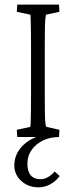

<svg xmlns="http://www.w3.org/2000/svg" viewBox="-20 -593 328 831"><path d="M173.8 -184.6Q173.8 -134.8 174.3 -105Q174.8 -75.2 176.3 -61.5Q177.7 -47.9 180.7 -43.9L237.3 -31.2L235.4 0Q197.3 0 166 15.1Q134.8 30.3 116.7 56.2Q98.6 82 98.6 115.2Q98.6 148.4 112.8 165.5Q127 182.6 155.3 182.6Q186.5 182.6 216.8 149.4L238.3 168.9Q220.7 192.4 196.8 205.1Q172.9 217.8 147.5 217.8Q102.5 217.8 72.3 190.4Q42 163.1 42 123Q42 74.2 78.1 37.6Q114.3 1 172.9 -9.8L181.6 0H54.7L52.7 -31.2L111.3 -43.9Q112.3 -48.8 112.8 -64.9Q113.3 -81.1 113.8 -110.8Q114.3 -140.6 114.3 -184.6V-387.7Q114.3 -432.6 113.8 -462.4Q113.3 -492.2 112.8 -508.8Q112.3 -525.4 111.3 -529.3L52.7 -542L54.7 -573.2H235.4L237.3 -542L178.7 -529.3Q177.7 -526.4 176.3 -512.2Q174.8 -498 174.3 -468.8Q173.8 -439.5 173.8 -387.7Z"/></svg>

Font: Crimson Pro ExtraLight
Style: Regular
Weight: 250
Designer: Jacques Le Bailly
Foundry: Baron von Fonthausen
Version: Version 1.003